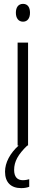

<svg xmlns="http://www.w3.org/2000/svg" viewBox="-20 -752 234 992"><path d="M99 -732C74 -732 62 -713 62 -686C62 -659 75 -640 99 -640C122 -640 135 -658 135 -686C135 -713 124 -732 99 -732ZM53 126C53 83 73 46 121 0H125V-532H71V0H76C32 40 6 88 6 135C6 190 36 220 90 220C107 220 121 217 131 213V174C124 176 112 179 98 179C69 179 53 161 53 126Z"/></svg>

Font: Noto Sans Khmer UI ExtraCondensed Light
Style: Regular
Weight: 300
Width: 2
Designer: Danh Hong and the Monotype Design Team
Foundry: Monotype Imaging Inc.
Version: Version 2.002